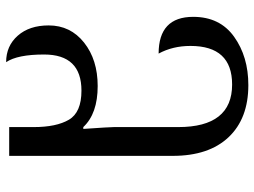

<svg xmlns="http://www.w3.org/2000/svg" viewBox="-122 -464 831 627"><g transform="rotate(-90 293.5 -150.5)"><path d="M329 245Q422 245 487 198.5Q552 152 552 65Q552 -48 432 -48Q457 -2 457 56Q457 192 331 192Q192 192 192 16V-194Q192 -208 186 -294H192Q236 -247 326 -247Q412 -247 468 -291.5Q524 -336 524 -407Q524 -470 490.5 -508Q457 -546 404 -546Q429 -509 429 -422Q429 -300 311 -300Q240 -300 216 -341Q192 -382 192 -456V-536H98V-2Q98 116 159 180.5Q220 245 329 245Z"/></g></svg>

Font: Noto Serif Georgian
Style: Regular
Weight: 400
Designer: Monotype Design Team
Foundry: Monotype Imaging Inc.
Version: Version 1.901